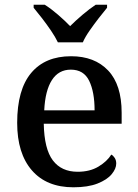

<svg xmlns="http://www.w3.org/2000/svg" viewBox="-20 -786 585 816"><path d="M292 10Q178 10 115.5 -62Q53 -134 53 -264Q53 -405 112.5 -476Q172 -547 282 -547Q382 -547 439.5 -486.5Q497 -426 497 -307V-260H166Q168 -153 204.5 -104.5Q241 -56 310 -56Q362 -56 398.5 -78Q435 -100 453 -129Q461 -125 467.5 -115Q474 -105 474 -91Q474 -69 454.5 -45.5Q435 -22 394.5 -6Q354 10 292 10ZM382 -317Q382 -395 359 -442.5Q336 -490 281 -490Q229 -490 200.5 -445.5Q172 -401 168 -317ZM226 -606Q215 -629 197 -655.5Q179 -682 159 -708Q139 -734 123 -753V-766H170Q197 -749 226.5 -723.5Q256 -698 278 -675Q301 -698 331 -723.5Q361 -749 387 -766H435V-753Q419 -734 399 -708Q379 -682 360.5 -655.5Q342 -629 332 -606Z"/></svg>

Font: Noto Serif Toto Medium
Style: Regular
Weight: 500
Designer: Monotype Design Team
Foundry: Monotype Imaging Inc.
Version: Version 2.001; ttfautohint (v1.8.4.7-5d5b)